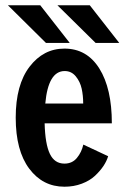

<svg xmlns="http://www.w3.org/2000/svg" viewBox="-20 -696 490 727"><path d="M431.5 -533.5H342L197.5 -676H320ZM244 -533.5H154L10 -676H132.5ZM389.5 -104.5Q384 -86 371.5 -67.2Q359 -48.5 339.5 -30.2Q320 -12 289.8 -0.5Q259.5 11 224 11Q142 11 90.8 -57.2Q39.5 -125.5 39.5 -250.5Q39.5 -375 92 -443.5Q144.5 -512 224 -512Q309 -512 356.2 -436.5Q403.5 -361 403.5 -229H149Q151 -150.5 168.8 -113.5Q186.5 -76.5 224 -76.5Q253.5 -76.5 271.2 -98Q289 -119.5 295.5 -148.5ZM225 -427Q162.5 -427 151.5 -304H295Q295 -334.5 289.2 -360.5Q283.5 -386.5 267 -406.8Q250.5 -427 225 -427Z"/></svg>

Font: League Mono Condensed Medium
Style: Regular
Weight: 500
Width: 1
Designer: Tyler Finck
Foundry: The League of Moveable Type / Tyler Finck
Version: Version 2.210